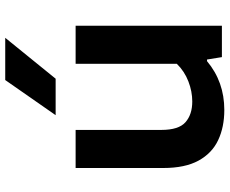

<svg xmlns="http://www.w3.org/2000/svg" viewBox="-90 -758 857 716"><g transform="rotate(-90 338.0 -399.5)"><path d="M286.5 9Q222.5 9 173.8 -14Q125 -37 97.5 -87.2Q70 -137.5 70 -218.5V-545.5H212V-226Q212 -161 240.8 -135.8Q269.5 -110.5 318 -110.5Q355.5 -110.5 393 -125Q430.5 -139.5 458.5 -168V-545.5H600.5V0H483.5L474.5 -55.5H468.5Q391.5 9 286.5 9ZM267 -620 398 -808H555.5L403 -620Z"/></g></svg>

Font: Encode Sans Exp SmBold
Style: Regular
Weight: 600
Width: 7
Designer: Multiple Designers
Foundry: Impallari Type
Version: Version 3.002; ttfautohint (v1.8.3) -l 8 -r 50 -G 200 -x 14 